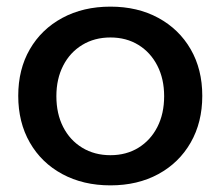

<svg xmlns="http://www.w3.org/2000/svg" viewBox="-20 -555 665 579"><path d="M313 -535Q395 -535 457.5 -501Q520 -467 555 -406.5Q590 -346 590 -266Q590 -186 555 -125Q520 -64 457.5 -30Q395 4 313 4Q231 4 168 -30Q105 -64 70 -125Q35 -186 35 -266Q35 -346 70 -406.5Q105 -467 168 -501Q231 -535 313 -535ZM313 -442Q265 -442 228 -419.5Q191 -397 170.5 -357Q150 -317 150 -265Q150 -212 170.5 -172Q191 -132 228 -109.5Q265 -87 313 -87Q361 -87 397.5 -109.5Q434 -132 454.5 -172Q475 -212 475 -265Q475 -317 454.5 -357Q434 -397 397.5 -419.5Q361 -442 313 -442Z"/></svg>

Font: Alexandria
Style: Regular
Weight: 400
Designer: Mohamed Gaber
Foundry: Kief Type Foundry
Version: Version 5.100